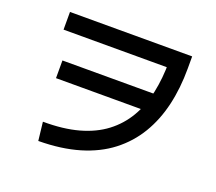

<svg xmlns="http://www.w3.org/2000/svg" viewBox="-126 -898 1253 1112"><g transform="rotate(20 500.0 -341.5)"><path d="M209 41 196 -73Q320 -72 414 -98Q508 -124 574.5 -174.5Q641 -225 683 -296.5Q725 -368 744 -457Q763 -546 763 -649L796 -615H126V-724H879V-649Q879 -528 854.5 -423Q830 -318 779 -233Q728 -148 648.5 -86.5Q569 -25 459.5 7.5Q350 40 209 41ZM782 -445V-336H181V-445Z"/></g></svg>

Font: Murecho Thin Medium
Style: Regular
Weight: 500
Version: Version 1.010